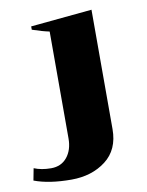

<svg xmlns="http://www.w3.org/2000/svg" viewBox="-113 -561 567 743"><g transform="rotate(-10 170.5 -189.0)"><path d="M-38 106 -29 59Q0 71 38 71Q78 71 101 42.5Q124 14 124 -31V-451Q95 -457 57 -470V-483L298 -506V-37Q298 44 243 86Q188 128 108 128Q20 128 -38 106Z"/></g></svg>

Font: Trirong ExtraBold
Style: Regular
Weight: 800
Designer: Katatrad Team
Foundry: CadsonDemak
Version: Version 1.001